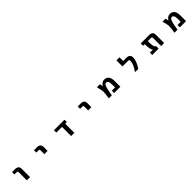

<svg xmlns="http://www.w3.org/2000/svg" viewBox="898 -3447 6204 6204"><g transform="rotate(-45 4000.0 -345.0)"><path d="M342.8 -416V-523.4H478.5Q639.6 -523.4 639.6 -379.9V2H492.2V-363.3Q492.2 -394.5 480 -405.3Q467.8 -416 434.6 -416Z M1342.8 -416V-523.4H1478.5Q1639.6 -523.4 1639.6 -379.9V-196.3H1491.2V-363.3Q1491.2 -394.5 1479.5 -405.3Q1467.8 -416 1434.6 -416Z M2664.1 2H2516.6V-416H2256.8V-523.4H2738.3V-416H2664.1Z M3342.8 -416V-523.4H3478.5Q3639.6 -523.4 3639.6 -379.9V-196.3H3491.2V-363.3Q3491.2 -394.5 3479.5 -405.3Q3467.8 -416 3434.6 -416Z M4377.9 -412.1Q4454.1 -534.2 4555.7 -534.2Q4768.6 -534.2 4768.6 -255.9V2H4483.4V-105.5H4630.9V-243.2Q4630.9 -334 4606 -377Q4581.1 -419.9 4540 -419.9Q4503.9 -419.9 4479.5 -391.6Q4455.1 -363.3 4430.2 -271Q4405.3 -178.7 4377.9 2H4238.3Q4272.5 -222.7 4269.5 -287.1Q4266.6 -351.6 4216.8 -523.4H4353.5Q4373 -475.6 4377.9 -412.1Z M5433.6 2Q5590.8 -212.9 5590.8 -367.2Q5590.8 -394.5 5578.1 -405.3Q5565.4 -416 5533.2 -416H5280.3V-692.4H5420.9V-523.4H5570.3Q5730.5 -523.4 5730.5 -379.9Q5730.5 -209 5584 2Z M6767.6 2H6629.9V-363.3Q6629.9 -393.6 6617.2 -404.8Q6604.5 -416 6572.3 -416H6437.5V-372.1Q6437.5 -248 6456.1 -187.5Q6474.6 -127 6514.6 -102.5V2H6222.7V-105.5H6361.3Q6297.9 -178.7 6297.9 -372.1V-416H6222.7V-523.4H6606.4Q6767.6 -523.4 6767.6 -379.9Z M7377.9 -412.1Q7454.1 -534.2 7555.7 -534.2Q7768.6 -534.2 7768.6 -255.9V2H7483.4V-105.5H7630.9V-243.2Q7630.9 -334 7606 -377Q7581.1 -419.9 7540 -419.9Q7503.9 -419.9 7479.5 -391.6Q7455.1 -363.3 7430.2 -271Q7405.3 -178.7 7377.9 2H7238.3Q7272.5 -222.7 7269.5 -287.1Q7266.6 -351.6 7216.8 -523.4H7353.5Q7373 -475.6 7377.9 -412.1Z"/></g></svg>

Font: GenEi Gothic M Regular
Style: Bold
Weight: 700
Designer: o_tamon (Modified); [Source Han Sans]
Ryoko NISHIZUKA  (kana & ideographs); Paul D. Hunt (Latin, Greek & Cyrillic); Wenl
Version: Version 1.1a;Original Version 1.004